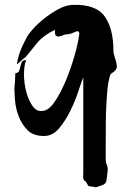

<svg xmlns="http://www.w3.org/2000/svg" viewBox="-20 -752 544 797"><path d="M336.2 1.4Q324.7 -1.9 325.2 -18.2Q325.7 -34.5 325.7 -37.4V-431.2Q319.9 -418.2 307 -378.2Q294 -338.1 273.9 -295.9Q253.7 -253.7 226.4 -220.6Q199 -187.5 163.1 -187.5Q118 -187.5 94 -212Q70 -236.5 57.6 -269.1Q45.1 -301.7 42.4 -335Q39.8 -368.3 39.8 -386.1Q39.8 -388 40.8 -396.9Q41.7 -405.8 42.2 -417Q42.7 -428.3 43.2 -436.9Q43.6 -445.6 43.6 -448Q56.1 -449.4 59.5 -458Q62.8 -466.7 64.7 -476.7Q66.7 -486.8 70.7 -494.7Q74.8 -502.6 88.7 -502.6Q79.6 -480.1 79.6 -443.9Q79.6 -407.7 88.5 -372.9Q97.4 -338.1 114.4 -312.9Q131.4 -287.8 156.8 -291.6Q182.3 -293 207.2 -330Q232.1 -366.9 252.8 -416.3Q273.4 -465.7 288 -516.1Q302.6 -566.4 307.4 -599.5Q310.8 -615.3 307.4 -619.7Q304.1 -624 296.4 -621.3Q288.7 -618.7 278.9 -614.1Q269.1 -609.6 257.1 -609.6Q250.4 -609.6 240.8 -605.5Q231.2 -601.4 224 -600.5Q216.8 -599.5 211.8 -604.6Q206.7 -609.6 208.2 -628.3Q161.2 -605.8 135.7 -575.5Q110.3 -545.3 87.3 -516.1Q70 -502.6 58.3 -491.4Q46.5 -480.1 51.8 -495.9Q53.7 -509.4 61.9 -533.6Q70 -557.8 92.6 -599.5Q97.4 -609.6 116.5 -631.2Q135.7 -652.8 162.6 -674.3Q189.4 -695.9 220.6 -713.2Q251.8 -730.5 282 -731.9Q378.4 -734.8 414.6 -683.9Q450.8 -633.1 450.8 -541.5Q450.8 -530.9 454.9 -519.4Q459 -507.9 461.6 -497.4Q464.3 -486.8 465 -477.7Q465.7 -468.6 459 -460.4Q451.8 -452.3 445.1 -448.9Q438.4 -445.6 436 -436Q428.8 -410.6 426.4 -386.1Q419.7 -313.7 419.2 -240Q418.7 -166.4 418.7 -93.5Q418.7 -78.2 423.7 -66.7Q428.8 -55.2 426.4 -38.8Q423.5 -20.1 422.8 -9.4Q422.1 1.4 418.2 7Q414.4 12.5 405.8 16.1Q397.1 19.7 378.4 25.4L359.7 22.1Q347.2 22.1 345.1 17.3Q342.9 12.5 336.2 1.4Z"/></svg>

Font: Namteng
Style: Regular
Weight: 400
Designer: Khon Soe Zaw Thu
Foundry: MPUA
Version: Version 1.03 June 17, 2016